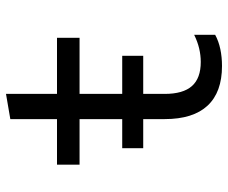

<svg xmlns="http://www.w3.org/2000/svg" viewBox="-80 -670 760 640"><g transform="rotate(-90 300.0 -350.0)"><path d="M307 -181V-464.8H494V-540H307V-710L223 -695.6V-540H71V-464.8H223V-181Q223 -86.4 267.8 -38.2Q312.6 10 400 10Q429.8 10 456.3 4.4Q482.8 -1.2 504 -12.8V-82.8Q481.4 -71.6 458.8 -66.2Q436.2 -60.8 413.4 -60.8Q359.2 -60.8 333.1 -90.3Q307 -119.8 307 -181ZM126 -252.6H434V-322.6H126Z"/></g></svg>

Font: CommitMonoV142 ExtLt
Style: Regular
Weight: 200
Monospace: yes
Designer: Eigil Nikolajsen
Foundry: Eigil Nikolajsen
Version: Version 1.142